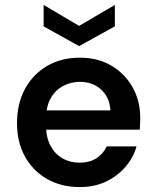

<svg xmlns="http://www.w3.org/2000/svg" viewBox="-20 -747 632 779"><path d="M303 12Q229 12 171.5 -20.5Q114 -53 81.5 -111.5Q49 -170 49 -247Q49 -326 81 -385.5Q113 -445 170.5 -479Q228 -513 304 -513Q378 -513 433 -480Q488 -447 518.5 -392Q549 -337 549 -269Q549 -259 548.5 -247Q548 -235 547 -221H136V-299H428Q425 -352 390.5 -383.5Q356 -415 304 -415Q267 -415 235.5 -398Q204 -381 185.5 -348Q167 -315 167 -265V-236Q167 -189 185 -155.5Q203 -122 233.5 -104.5Q264 -87 302 -87Q344 -87 371.5 -105Q399 -123 413 -153H534Q521 -107 488.5 -69.5Q456 -32 409.5 -10Q363 12 303 12ZM301 -560 157 -640V-727L301 -642L446 -727V-640Z"/></svg>

Font: DM Sans 18pt SemiBold
Style: Regular
Weight: 600
Designer: Colophon Foundry, Jonny Pinhorn
Foundry: Colophon Foundry
Version: Version 4.004;gftools[0.9.30]